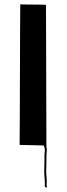

<svg xmlns="http://www.w3.org/2000/svg" viewBox="-20 -830 306 881"><path d="M183 -44C183 -23 186 -3 186 16C186 18 185 19 185 20C185 23 187 29 190 30C199 33 194 22 194 20V17C196 -3 192 -23 192 -44C192 -62 193 -72 193 -94V-116C193 -131 197 -143 193 -156L191 -808C191 -809 74 -809 73 -810C72 -811 71 -165 70 -165C70 -165 182 -163 182 -162C181 -159 183 -155 184 -153C188 -142 184 -130 184 -116V-94C184 -72 183 -62 183 -44Z"/></svg>

Font: Hussar Wojna
Style: 3
Weight: 400
Designer: Robert Jablonski
Foundry: Cannot Into Space Fonts
Version: Version 1.01